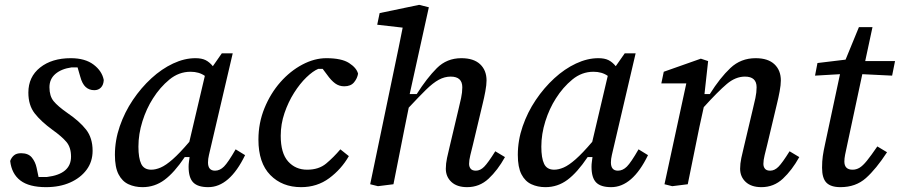

<svg xmlns="http://www.w3.org/2000/svg" viewBox="-20 -760 3712 792"><path d="M170 12Q100 12 64 -15.5Q28 -43 22 -96Q27 -110 37.5 -119Q48 -128 67 -128Q97 -128 111.5 -110Q126 -92 131 -68L139 -30H174Q273 -42 273 -114Q273 -152 254 -174.5Q235 -197 197 -224Q149 -259 123 -292.5Q97 -326 97 -378Q97 -443 145.5 -481.5Q194 -520 272 -520Q331 -520 366 -493.5Q401 -467 408 -430Q407 -410 396.5 -399Q386 -388 369 -388Q348 -388 333.5 -401Q319 -414 311 -444L300 -482H275Q233 -476 208.5 -455Q184 -434 184 -400Q184 -364 201 -343Q218 -322 258 -294Q308 -260 335 -225.5Q362 -191 362 -138Q362 -93 337 -59.5Q312 -26 269 -7Q226 12 170 12Z M551 -155Q551 -108 562.5 -84Q574 -60 604 -60Q622 -60 643 -69Q664 -78 692.5 -103Q721 -128 761 -175L825 -447Q801 -464 766 -464Q718 -464 679 -432Q640 -400 611 -354Q584 -312 567.5 -259.5Q551 -207 551 -155ZM839 12Q796 12 777 -7.5Q758 -27 758 -72Q758 -83 759.5 -93Q761 -103 762 -112H742Q699 -48 658.5 -18Q618 12 568 12Q536 12 510 0Q484 -12 469 -41Q454 -70 454 -121Q454 -181 474 -239Q494 -297 528 -347.5Q562 -398 604.5 -437Q647 -476 694 -498Q741 -520 786 -520Q812 -520 828 -512Q844 -504 858 -487L895 -540H940L853 -168Q846 -138 842 -121Q838 -104 838 -90Q838 -56 867 -56Q887 -56 904 -73Q921 -90 952 -144L991 -120Q927 12 839 12Z M1222 12Q1144 12 1095 -38Q1046 -88 1046 -184Q1046 -253 1071 -314Q1096 -375 1136.5 -421Q1177 -467 1227 -493.5Q1277 -520 1326 -520Q1389 -520 1420 -500Q1451 -480 1457 -456Q1454 -437 1440.5 -420.5Q1427 -404 1400 -404Q1379 -404 1362.5 -416Q1346 -428 1329 -452L1311 -476H1293Q1271 -467 1244 -441Q1217 -415 1193 -377Q1169 -339 1153.5 -293.5Q1138 -248 1138 -200Q1138 -128 1168.5 -94Q1199 -60 1247 -60Q1295 -60 1325.5 -85.5Q1356 -111 1384 -144L1419 -116Q1388 -62 1338 -25Q1288 12 1222 12Z M1539 8 1507 0 1607 -480Q1616 -524 1624.5 -564Q1633 -604 1641 -646L1536 -658L1546 -706L1709 -740L1749 -730L1670 -372H1699Q1741 -438 1782 -479Q1823 -520 1883 -520Q1934 -520 1960.5 -495Q1987 -470 1987 -428Q1987 -410 1982 -383Q1977 -356 1971 -332L1931 -164Q1925 -140 1920 -119.5Q1915 -99 1915 -84Q1915 -72 1921.5 -64Q1928 -56 1943 -56Q1961 -56 1977 -72Q1993 -88 2023 -136L2063 -112Q2033 -58 1995.5 -23Q1958 12 1907 12Q1865 12 1842 -9.5Q1819 -31 1819 -64Q1819 -85 1824 -108.5Q1829 -132 1835 -156L1871 -308Q1877 -332 1882 -355.5Q1887 -379 1887 -400Q1887 -444 1839 -444Q1814 -444 1790 -431Q1766 -418 1737 -389.5Q1708 -361 1666 -316L1649 -232Q1638 -174 1626 -116Q1614 -58 1603 0Z M2213 -155Q2213 -108 2224.5 -84Q2236 -60 2266 -60Q2284 -60 2305 -69Q2326 -78 2354.5 -103Q2383 -128 2423 -175L2487 -447Q2463 -464 2428 -464Q2380 -464 2341 -432Q2302 -400 2273 -354Q2246 -312 2229.5 -259.5Q2213 -207 2213 -155ZM2501 12Q2458 12 2439 -7.5Q2420 -27 2420 -72Q2420 -83 2421.5 -93Q2423 -103 2424 -112H2404Q2361 -48 2320.5 -18Q2280 12 2230 12Q2198 12 2172 0Q2146 -12 2131 -41Q2116 -70 2116 -121Q2116 -181 2136 -239Q2156 -297 2190 -347.5Q2224 -398 2266.5 -437Q2309 -476 2356 -498Q2403 -520 2448 -520Q2474 -520 2490 -512Q2506 -504 2520 -487L2557 -540H2602L2515 -168Q2508 -138 2504 -121Q2500 -104 2500 -90Q2500 -56 2529 -56Q2549 -56 2566 -73Q2583 -90 2614 -144L2653 -120Q2589 12 2501 12Z M3121 12Q3079 12 3056 -9.5Q3033 -31 3033 -64Q3033 -85 3038 -108.5Q3043 -132 3049 -156L3085 -308Q3091 -332 3096 -355.5Q3101 -379 3101 -400Q3101 -444 3053 -444Q3014 -444 2978 -413.5Q2942 -383 2883 -318L2865 -236Q2853 -177 2841 -118Q2829 -59 2817 0L2753 8L2721 0L2811 -416H2708L2718 -464L2871 -518L2901 -508L2886 -372H2908Q2950 -439 2993 -479.5Q3036 -520 3097 -520Q3148 -520 3174.5 -495Q3201 -470 3201 -428Q3201 -410 3196 -383Q3191 -356 3185 -332L3145 -164Q3139 -140 3134 -119.5Q3129 -99 3129 -84Q3129 -72 3135.5 -64Q3142 -56 3157 -56Q3175 -56 3191 -72Q3207 -88 3237 -136L3277 -112Q3247 -58 3209.5 -23Q3172 12 3121 12Z M3447 12Q3407 12 3389 -6.5Q3371 -25 3371 -68Q3371 -95 3374 -116Q3377 -137 3383 -164L3445 -454L3342 -448L3352 -500L3468 -514L3523 -648H3579L3549 -508H3672L3660 -448L3537 -454L3475 -164Q3469 -137 3466 -121.5Q3463 -106 3463 -94Q3463 -60 3497 -60Q3512 -60 3525.5 -68Q3539 -76 3556 -97Q3573 -118 3599 -156L3639 -132Q3594 -63 3552 -25.5Q3510 12 3447 12Z"/></svg>

Font: Source Serif 4 Caption
Style: Italic
Weight: 400
Italic angle: -12°
Designer: Frank Grießhammer
Foundry: Adobe Systems Incorporated
Version: Version 4.004;hotconv 1.0.117;makeotfexe 2.5.65602